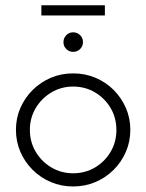

<svg xmlns="http://www.w3.org/2000/svg" viewBox="-20 -689 547 718"><path d="M253.5 8.3Q209 8.3 170.5 -8Q131.9 -24.3 102.4 -53.5Q72.9 -82.6 56.2 -121.2Q39.6 -159.7 39.6 -203.5Q39.6 -247.2 56.2 -285.4Q72.9 -323.6 102.4 -352.8Q131.9 -381.9 170.5 -398.3Q209 -414.6 253.5 -414.6Q297.9 -414.6 336.8 -398.3Q375.7 -381.9 404.9 -352.8Q434 -323.6 450.7 -285.4Q467.4 -247.2 467.4 -203.5Q467.4 -159.7 450.7 -121.2Q434 -82.6 404.5 -53.5Q375 -24.3 336.5 -8Q297.9 8.3 253.5 8.3ZM253.5 -41Q298.6 -41 335.4 -62.8Q372.2 -84.7 393.8 -121.5Q415.3 -158.3 415.3 -202.8Q415.3 -247.9 393.8 -284.7Q372.2 -321.5 335.4 -343.4Q298.6 -365.3 253.5 -365.3Q209 -365.3 172.2 -343.4Q135.4 -321.5 113.5 -284.7Q91.7 -247.9 91.7 -203.5Q91.7 -158.3 113.5 -121.5Q135.4 -84.7 172.2 -62.8Q209 -41 253.5 -41ZM253.5 -495.1Q243.1 -495.1 235.1 -500Q227.1 -504.9 222.2 -512.8Q217.4 -520.8 217.4 -531.2Q217.4 -541.7 222.2 -550Q227.1 -558.3 235.1 -563.2Q243.1 -568.1 253.5 -568.1Q263.9 -568.1 272.2 -563.2Q280.6 -558.3 285.4 -550Q290.3 -541.7 290.3 -531.2Q290.3 -521.5 285.4 -513.2Q280.6 -504.9 272.2 -500Q263.9 -495.1 253.5 -495.1ZM134.7 -631.2V-669.4H372.2V-631.2Z"/></svg>

Font: Afacad Flux Light
Style: Regular
Weight: 300
Designer: Kristian Moeller
Foundry: Dicotype
Version: Version 1.100